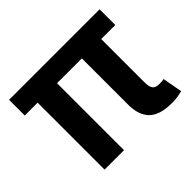

<svg xmlns="http://www.w3.org/2000/svg" viewBox="-128 -712 887 887"><g transform="rotate(-45 315.5 -268.5)"><path d="M541 2.9Q462.4 2.9 427.2 -31.7Q392.1 -66.4 392.1 -135.7V-509.8H518.6V-153.3Q518.6 -125 528.1 -112.8Q537.6 -100.6 561.5 -100.6Q572.8 -100.6 579.6 -101.1Q586.4 -101.6 591.8 -103L609.4 -5.9Q598.1 -2.9 580.3 0Q562.5 2.9 541 2.9ZM103 0V-509.8H230V0ZM19 -437.5V-540H610.4V-437.5Z"/></g></svg>

Font: V-Inter
Style: SemiBold-600
Weight: 600
Designer: Rasmus Andersson
Foundry: rsms
Version: Version 4.000;git-4146feb